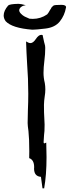

<svg xmlns="http://www.w3.org/2000/svg" viewBox="-88 -953 372 1022"><path d="M131.8 -767.6Q135.3 -767.6 138.7 -766.6Q140.1 -757.8 147 -728.5L149.4 -719.7Q152.8 -710.4 152.8 -697.8Q152.8 -664.1 148.4 -631.3Q143.6 -593.3 143.6 -565.4Q143.6 -538.6 150.4 -511.2Q153.3 -494.6 153.3 -477.5Q153.3 -459 149.9 -439Q146.5 -417 146 -395Q146 -348.6 147.7 -327.1Q149.4 -305.7 149.4 -290Q149.4 -250 146.5 -234.4Q145 -214.8 144 -194.8L146.5 -189.5L158.2 -193.8Q159.7 -155.3 159.7 -117.2Q159.7 -21.5 147 49.8L143.1 49.3H138.2L129.9 -11.7Q94.2 -14.2 93.3 -54.2L93.8 -63Q93.8 -102.1 67.4 -111.3L67.9 -147.9Q67.9 -214.4 63.5 -254.9Q59.1 -286.1 59.1 -297.9Q59.1 -332 60.5 -366.2Q62.5 -409.7 62.5 -454.1Q62.5 -534.2 56.2 -616.2Q52.7 -673.3 50.8 -732.4Q64.5 -723.6 74.2 -723.6Q88.4 -723.6 103 -745.6Q117.7 -767.6 131.8 -767.6ZM84.5 -794.9Q-23.9 -803.2 -58.1 -840.3Q-68.4 -855 -68.4 -870.6Q-68.4 -896 -44.4 -923.8Q-36.1 -931.6 10.7 -932.6Q22.5 -932.6 49.3 -925.3Q26.4 -922.4 17.6 -908.7Q14.2 -903.3 14.2 -898.4Q14.2 -889.6 23.7 -879.9Q33.2 -870.1 43.7 -864.7Q54.2 -859.4 68.8 -853.5Q77.6 -852.5 86.4 -852.5Q128.4 -852.5 163.1 -876.5Q169.9 -884.3 174.3 -892.8Q178.7 -901.4 183.1 -906.7Q186 -915.5 196.8 -923.3Q202.1 -927.2 238.8 -927.2Q263.7 -927.2 263.7 -914.1Q263.7 -913.1 263.2 -912.6Q255.9 -870.6 230.5 -838.9Q205.1 -807.1 154.1 -801Q103 -794.9 84.5 -794.9Z"/></svg>

Font: Unutterable
Style: Regular
Weight: 400
Designer: GGBotNet
Foundry: f0n7.com
Version: 1.00